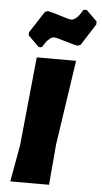

<svg xmlns="http://www.w3.org/2000/svg" viewBox="-61 -949 522 987"><g transform="rotate(5 200.5 -456.0)"><path d="M346 -912 401 -858V-842L330 -731L315 -725Q292 -729 247 -743Q202 -757 192 -757Q180 -757 168.5 -747.5Q157 -738 151 -729.5Q145 -721 132 -701H116L60 -756V-772L132 -883L147 -889Q170 -885 215 -870.5Q260 -856 270 -856Q282 -856 293.5 -865.5Q305 -875 311 -883.5Q317 -892 330 -912ZM314 -647 249 -210 231 0H31L65 -190L111 -647Z"/></g></svg>

Font: Alegreya Sans Black
Style: Italic
Weight: 900
Italic angle: -7°
Designer: Juan Pablo del Peral
Foundry: Huerta Tipografica
Version: Version 2.007